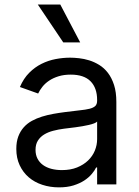

<svg xmlns="http://www.w3.org/2000/svg" viewBox="-20 -804 604 837"><path d="M237.2 12.8Q198.5 12.8 164.4 1.6Q130.3 -9.6 105.3 -31.1Q80.3 -52.6 65.7 -83.8Q51.1 -115.1 51.1 -154.8Q51.1 -186.1 59.8 -209.2Q68.5 -232.2 83.6 -249.1Q98.7 -266 119.1 -277.2Q139.6 -288.4 163 -295.6Q186.4 -302.9 212 -307.5Q237.6 -312.1 262.8 -315.3Q300.1 -320.3 326.7 -323Q353.3 -325.6 370.4 -329.9Q387.4 -334.2 395.4 -342Q403.4 -349.8 403.4 -365.1V-367.9Q403.4 -420.5 374.8 -449.6Q346.2 -478.7 288.4 -478.7Q258.5 -478.7 235.1 -471.4Q211.6 -464.1 194.2 -452.4Q176.8 -440.7 165.1 -426Q153.4 -411.2 146.3 -396.3L66.8 -424.7Q82.7 -462 107.4 -486.7Q132.1 -511.4 161.4 -525.9Q190.7 -540.5 222.7 -546.5Q254.6 -552.6 285.5 -552.6Q302.9 -552.6 324.6 -550.2Q346.2 -547.9 368.6 -541Q391 -534.1 412.5 -521Q433.9 -507.8 450.5 -486.3Q467 -464.8 477.1 -433.8Q487.2 -402.7 487.2 -359.4V0H403.4V-73.9H399.1Q392.8 -60.7 380 -45.5Q367.2 -30.2 347.5 -17.2Q327.8 -4.3 300.4 4.3Q273.1 12.8 237.2 12.8ZM250 -62.5Q287.3 -62.5 315.9 -74Q344.5 -85.6 364 -104.4Q383.5 -123.2 393.5 -147.5Q403.4 -171.9 403.4 -197.4V-274.1Q399.9 -269.9 390.3 -266.2Q380.7 -262.4 367.5 -259.4Q354.4 -256.4 339 -253.7Q323.5 -251.1 308.6 -249.1Q293.7 -247.2 280.5 -245.6Q267.4 -244 258.5 -242.9Q234 -239.7 211.6 -233.8Q189.3 -228 172.2 -217.5Q155.2 -207 145.1 -190.9Q134.9 -174.7 134.9 -150.6Q134.9 -128.9 143.5 -112.4Q152 -95.9 167.4 -84.7Q182.9 -73.5 204 -68Q225.1 -62.5 250 -62.5ZM144.9 -784.1H242.9L329.5 -619.3H255.7Z"/></svg>

Font: Interop
Style: Regular
Weight: 400
Designer: Rasmus Andersson, Google, Jang Haemin
Foundry: jhaemin
Version: Version 1.008